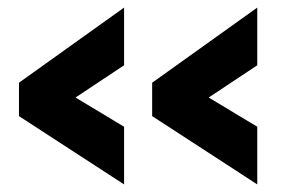

<svg xmlns="http://www.w3.org/2000/svg" viewBox="-20 -516 749 506"><path d="M30 -210V-298L307 -496V-344L179 -259L307 -182V-30ZM381 -210V-298L658 -496V-344L530 -259L658 -182V-30Z"/></svg>

Font: Raleway
Style: Heavy
Weight: 900
Designer: Matt McInerney, Pablo Impallari, Rodrigo Fuenzalida
Foundry: Matt McInerney, Pablo Impallari, Rodrigo Fuenzalida
Version: Version 2.001